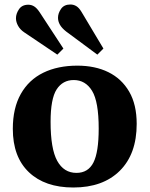

<svg xmlns="http://www.w3.org/2000/svg" viewBox="-20 -820 665 854"><path d="M306 14Q180 14 108.5 -54Q37 -122 37 -247Q37 -339 72.5 -402Q108 -465 172.5 -496.5Q237 -528 324 -528Q403 -528 462 -499Q521 -470 554.5 -412.5Q588 -355 588 -269Q588 -135 513 -60.5Q438 14 306 14ZM320 -51Q372 -51 395.5 -97Q419 -143 419 -248Q419 -368 389.5 -416Q360 -464 308 -464Q259 -464 232 -422.5Q205 -381 205 -278Q205 -158 234.5 -104.5Q264 -51 320 -51ZM413 -577 274 -680Q255 -695 246.5 -710Q238 -725 238 -741Q238 -761 251.5 -780.5Q265 -800 293 -800Q307 -800 319 -793Q331 -786 342 -768L440 -604ZM235 -577 88 -676Q70 -688 60.5 -705Q51 -722 51 -739Q51 -759 64.5 -779Q78 -799 106 -799Q120 -799 132 -791.5Q144 -784 156 -766L262 -604Z"/></svg>

Font: Literata 36pt
Style: Bold
Weight: 700
Designer: Latin by Veronika Burian and Jose Scaglione. Greek by Irene Vlachou. Cyrillic by Vera Evstafieva.
Foundry: TypeTogether
Version: Version 3.002